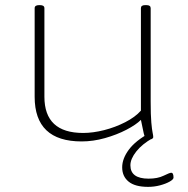

<svg xmlns="http://www.w3.org/2000/svg" viewBox="-20 -545 733 748"><path d="M298 6Q115 6 115 -168V-513Q115 -525 132 -525H136Q153 -525 153 -513V-168Q153 -27 304 -27Q342 -27 385.5 -38Q429 -49 468 -69Q507 -89 529 -114V-513Q529 -525 545 -525H551Q567 -525 567 -513V-150Q567 -96 569.5 -68Q572 -40 574.5 -28.5Q577 -17 577 -11Q577 -6 570 -3Q563 0 556 0Q551 0 547.5 -4.5Q544 -9 540 -25.5Q536 -42 529 -78Q510 -59 472.5 -39.5Q435 -20 389 -7Q343 6 298 6ZM557 183Q506 183 481 162.5Q456 142 456 107Q456 73 482 38Q508 3 563 -27L575 -7Q534 16 511 45Q488 74 488 99Q488 151 559 151Q594 151 617.5 139.5Q641 128 647 128Q656 128 656 147Q656 154 641 162.5Q626 171 603.5 177Q581 183 557 183Z"/></svg>

Font: Asap Expanded Thin
Style: Regular
Weight: 100
Width: 7
Designer: Pablo Cosgaya
Foundry: Omnibus-Type
Version: Version 3.001; ttfautohint (v1.8.4.7-5d5b)